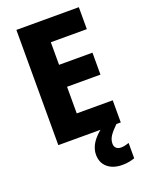

<svg xmlns="http://www.w3.org/2000/svg" viewBox="-173 -798 854 1118"><g transform="rotate(-20 254.0 -239.0)"><path d="M461 0H74V-714H461V-578H238V-438H445V-302H238V-137H461ZM373 100Q373 118 384 128Q395 138 413 138Q427 138 440.5 134.5Q454 131 463 128V223Q449 228 430 232Q411 236 386 236Q329 236 295 207Q261 178 261 128Q261 104 271 79.5Q281 55 303.5 30Q326 5 362 -20L434 0Q401 32 387 54Q373 76 373 100Z"/></g></svg>

Font: Noto Sans Khmer SemiCondensed ExtraBold
Style: Regular
Weight: 800
Width: 4
Designer: Danh Hong and the Monotype Design Team
Foundry: Monotype Imaging Inc.
Version: Version 2.004